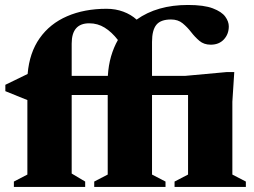

<svg xmlns="http://www.w3.org/2000/svg" viewBox="-20 -734 999 754"><path d="M314.5 0H34.5V-21L87.5 -48.5V-341L1 -376V-401L88.5 -443.5Q95.5 -527 135.8 -584Q176 -641 243.5 -670.2Q311 -699.5 398.5 -699.5Q434 -699.5 464.2 -688.2Q494.5 -677 516.5 -657Q597 -714.5 718 -714.5Q781 -714.5 815.8 -701.2Q850.5 -688 864.5 -668.8Q878.5 -649.5 878.5 -630.5Q878.5 -600 859.2 -579.2Q840 -558.5 807.5 -558.5Q781 -558.5 763.2 -573.5Q745.5 -588.5 730.5 -608Q715.5 -627.5 697.2 -642.5Q679 -657.5 651.5 -657.5Q611 -657.5 594 -636.5Q577 -615.5 577 -569.5V-436H706.5L870.5 -451H900L892.5 -334.5V-48.5L945.5 -21V0H665.5V-21L718.5 -48.5V-361H577V-48.5L630 -21V0H350V-21L403 -48.5V-361H261.5V-52.5L314.5 -21ZM261.5 -563V-436H403.5Q406 -477.5 416.2 -512.8Q426.5 -548 443 -577Q418.5 -608.5 391 -625.5Q363.5 -642.5 330.5 -642.5Q261.5 -642.5 261.5 -563Z"/></svg>

Font: Newsreader 16pt ExtraBold
Style: Regular
Weight: 800
Designer: Hugues Gentile
Foundry: Production Type
Version: Version 1.003; ttfautohint (v1.8.3)